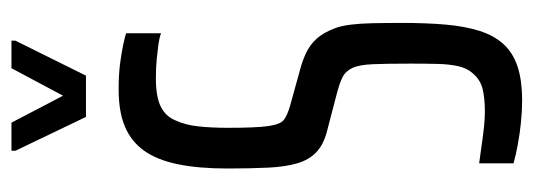

<svg xmlns="http://www.w3.org/2000/svg" viewBox="-318 -605 931 335"><g transform="rotate(-90 147.5 -437.5)"><path d="M139 8Q122 8 102 6Q82 4 63 0.5Q44 -3 30 -7V-67Q46 -65 62.5 -62.5Q79 -60 94 -58.5Q109 -57 120 -57Q144 -57 160 -61Q176 -65 187 -78Q196 -88 199.5 -103.5Q203 -119 203.5 -140Q204 -161 204 -186Q204 -228 203 -252Q202 -276 196.5 -288Q191 -300 180 -305.5Q169 -311 149 -316L84 -333Q62 -339 49 -351.5Q36 -364 30 -384.5Q24 -405 22.5 -435Q21 -465 21 -506Q21 -557 28.5 -593Q36 -629 52 -651.5Q68 -674 94 -685Q120 -696 159 -696Q185 -696 204 -693.5Q223 -691 237 -688Q251 -685 257 -683V-622Q249 -625 238 -626.5Q227 -628 212.5 -629.5Q198 -631 178 -631Q146 -631 129 -622.5Q112 -614 105 -597Q97 -580 94.5 -557Q92 -534 92 -505Q92 -456 95 -435Q98 -414 105.5 -408Q113 -402 130 -397L195 -379Q210 -375 223.5 -368.5Q237 -362 247.5 -350.5Q258 -339 266 -318Q270 -307 272 -291Q274 -275 274.5 -253Q275 -231 275 -201Q275 -158 272 -124.5Q269 -91 261 -66Q253 -41 238 -24.5Q223 -8 199 0Q175 8 139 8ZM111 -753 52 -876V-883H101L148 -793L196 -883H244V-876L183 -753Z"/></g></svg>

Font: Saira UltraCondensed Medium
Style: Regular
Weight: 500
Width: 1
Designer: Hector Gatti with collaboration of the Omnibus-Type team
Foundry: Omnibus-Type
Version: Version 1.101